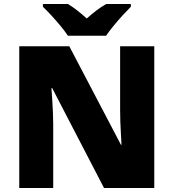

<svg xmlns="http://www.w3.org/2000/svg" viewBox="-20 -1040 874 967"><path d="M757 -93H504L243 -596H239Q241 -573 243 -540.5Q245 -508 246.5 -475Q248 -442 248 -415V-93H77V-807H329L589 -311H592Q591 -334 589 -365Q587 -396 586 -428Q585 -460 585 -484V-807H757ZM322 -860Q307 -883 284.5 -910Q262 -937 238.5 -962.5Q215 -988 196 -1006V-1020H322Q348 -1004 369.5 -987Q391 -970 417 -947Q443 -970 466 -987.5Q489 -1005 515 -1020H639V-1006Q622 -989 598.5 -963.5Q575 -938 552.5 -910.5Q530 -883 514 -860Z"/></svg>

Font: Noto Sans Kannada UI Black
Style: Regular
Weight: 900
Designer: Jelle Bosma - Monotype Design Team
Foundry: Monotype Imaging Inc.
Version: Version 2.005; ttfautohint (v1.8.4.7-5d5b)